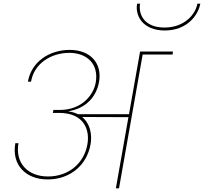

<svg xmlns="http://www.w3.org/2000/svg" viewBox="-20 -1019 1104 1039"><path d="M607 0H624L752 -724H914L916 -740H738L678 -401H392L413 -386L675 -385ZM269 -424 266 -408H300C435 -408 467 -316 453 -238C435 -135 351 -64 240 -64C130 -64 61 -137 80 -244H63C42 -127 119 -48 238 -48C358 -48 450 -124 470 -238C485 -325 444 -405 351 -416V-417C447 -433 502 -497 516 -576C534 -682 464 -749 358 -749C248 -749 150 -686 131 -577H148C164 -675 256 -733 355 -733C448 -733 516 -675 498 -572C486 -504 422 -424 303 -424ZM872 -854C991 -854 1052 -935 1064 -999H1048C1038 -941 978 -870 870 -870C761 -870 728 -941 738 -999H722C710 -935 752 -854 872 -854Z"/></svg>

Font: Poppins Devanagari Thin
Style: Italic
Weight: 100
Italic angle: -10°
Designer: Ninad Kale (Devanagari), Jonny Pinhorn (Latin)
Foundry: Indian Type Foundry
Version: 4.005